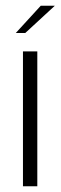

<svg xmlns="http://www.w3.org/2000/svg" viewBox="-20 -649 211 669"><path d="M60 -470H110V0H60ZM35 -534 122 -629H171L68 -534Z"/></svg>

Font: Smooch Sans
Style: Regular
Weight: 400
Designer: Robert E. Leuschke
Foundry: Robert E. Leuschke
Version: Version 1.010; ttfautohint (v1.8.3)